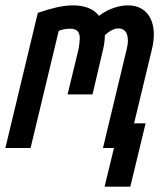

<svg xmlns="http://www.w3.org/2000/svg" viewBox="-32 -552 612 716"><path d="M358 144 393 0H352L441 -371Q449 -404 441 -425Q433 -446 409 -446Q398 -446 385 -439.5Q372 -433 359 -421Q359 -395 352 -366L313 -200H220L261 -369Q265 -391 265.5 -408Q266 -425 258 -435Q250 -445 229 -445Q219 -445 208.5 -443Q198 -441 187 -437L82 0H-12L109 -504Q146 -517 179 -524.5Q212 -532 242 -532Q272 -532 297 -522.5Q322 -513 337 -493Q364 -513 392 -522.5Q420 -532 445 -532Q475 -532 496 -519.5Q517 -507 528.5 -484.5Q540 -462 541.5 -432Q543 -402 534 -366L468 -92H511L454 144Z"/></svg>

Font: Ubuntu Sans Mono Medium
Style: Italic
Weight: 500
Italic angle: -13.5°
Monospace: yes
Designer: Dalton Maag Ltd
Foundry: Dalton Maag Ltd
Version: Version 1.006